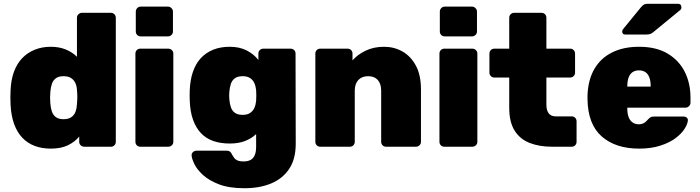

<svg xmlns="http://www.w3.org/2000/svg" viewBox="-20 -778 3711 1018"><path d="M249 10Q203 10 165 -4Q127 -18 99 -47Q71 -76 55 -120Q39 -164 36 -223Q35 -245 35 -261Q35 -277 36 -298Q38 -354 54 -397.5Q70 -441 98 -470Q126 -499 164.5 -514.5Q203 -530 249 -530Q294 -530 329 -515.5Q364 -501 388 -477V-684Q388 -695 396 -702.5Q404 -710 414 -710H568Q579 -710 586.5 -702.5Q594 -695 594 -684V-26Q594 -15 586.5 -7.5Q579 0 568 0H427Q416 0 408 -7.5Q400 -15 400 -26V-54Q376 -25 339.5 -7.5Q303 10 249 10ZM317 -146Q343 -146 358.5 -157Q374 -168 380.5 -186Q387 -204 388 -226Q390 -248 390 -264.5Q390 -281 388 -301Q387 -322 379.5 -338Q372 -354 357 -364Q342 -374 317 -374Q292 -374 277 -363.5Q262 -353 255.5 -334.5Q249 -316 247 -292Q244 -260 247 -228Q249 -204 255.5 -185.5Q262 -167 277 -156.5Q292 -146 317 -146Z M724 0Q713 0 705.5 -7.5Q698 -15 698 -26V-494Q698 -505 705.5 -512.5Q713 -520 724 -520H872Q883 -520 891 -512.5Q899 -505 899 -494V-26Q899 -15 891 -7.5Q883 0 872 0ZM726 -585Q715 -585 707.5 -592.5Q700 -600 700 -611V-716Q700 -727 707.5 -735Q715 -743 726 -743H870Q881 -743 889 -735Q897 -727 897 -716V-611Q897 -600 889 -592.5Q881 -585 870 -585Z M1276 220Q1195 220 1141.5 199.5Q1088 179 1056 149.5Q1024 120 1010.5 91.5Q997 63 996 47Q995 36 1003 28.5Q1011 21 1022 21H1183Q1193 21 1199.5 26Q1206 31 1210 41Q1215 50 1221.5 59Q1228 68 1240 73Q1252 78 1271 78Q1294 78 1308.5 70Q1323 62 1330.5 45Q1338 28 1338 0V-67Q1314 -44 1279.5 -30.5Q1245 -17 1198 -17Q1149 -17 1110.5 -30.5Q1072 -44 1045.5 -72Q1019 -100 1003.5 -143Q988 -186 986 -246Q985 -272 986 -298Q988 -354 1003 -397.5Q1018 -441 1045 -470Q1072 -499 1110.5 -514.5Q1149 -530 1198 -530Q1250 -530 1288 -510.5Q1326 -491 1350 -460V-494Q1350 -505 1357.5 -512.5Q1365 -520 1376 -520H1521Q1532 -520 1539.5 -512.5Q1547 -505 1547 -494L1548 -16Q1548 65 1513.5 117Q1479 169 1418 194.5Q1357 220 1276 220ZM1267 -169Q1291 -169 1306 -179Q1321 -189 1328.5 -205.5Q1336 -222 1338 -243Q1339 -252 1339 -272Q1339 -292 1338 -300Q1336 -321 1328.5 -337.5Q1321 -354 1306 -364Q1291 -374 1267 -374Q1241 -374 1226 -363.5Q1211 -353 1204.5 -334.5Q1198 -316 1196 -292Q1194 -271 1196 -251Q1198 -227 1204.5 -208.5Q1211 -190 1226 -179.5Q1241 -169 1267 -169Z M1678 0Q1667 0 1659.5 -7.5Q1652 -15 1652 -26V-494Q1652 -505 1659.5 -512.5Q1667 -520 1678 -520H1823Q1834 -520 1841.5 -512.5Q1849 -505 1849 -494V-458Q1875 -488 1918 -509Q1961 -530 2016 -530Q2070 -530 2114 -505Q2158 -480 2185 -430Q2212 -380 2212 -304V-26Q2212 -15 2204 -7.5Q2196 0 2185 0H2027Q2016 0 2008.5 -7.5Q2001 -15 2001 -26V-297Q2001 -334 1983 -354Q1965 -374 1932 -374Q1899 -374 1880 -354Q1861 -334 1861 -297V-26Q1861 -15 1853.5 -7.5Q1846 0 1835 0Z M2336 0Q2325 0 2317.5 -7.5Q2310 -15 2310 -26V-494Q2310 -505 2317.5 -512.5Q2325 -520 2336 -520H2484Q2495 -520 2503 -512.5Q2511 -505 2511 -494V-26Q2511 -15 2503 -7.5Q2495 0 2484 0ZM2338 -585Q2327 -585 2319.5 -592.5Q2312 -600 2312 -611V-716Q2312 -727 2319.5 -735Q2327 -743 2338 -743H2482Q2493 -743 2501 -735Q2509 -727 2509 -716V-611Q2509 -600 2501 -592.5Q2493 -585 2482 -585Z M2908 0Q2840 0 2788.5 -20Q2737 -40 2708.5 -85.5Q2680 -131 2680 -206V-367H2601Q2590 -367 2582.5 -374.5Q2575 -382 2575 -393V-494Q2575 -505 2582.5 -512.5Q2590 -520 2601 -520H2680V-684Q2680 -695 2687.5 -702.5Q2695 -710 2706 -710H2851Q2862 -710 2869.5 -702.5Q2877 -695 2877 -684V-520H3003Q3014 -520 3021.5 -512.5Q3029 -505 3029 -494V-393Q3029 -382 3021.5 -374.5Q3014 -367 3003 -367H2877V-223Q2877 -194 2889 -177.5Q2901 -161 2927 -161H3011Q3022 -161 3029.5 -153.5Q3037 -146 3037 -135V-26Q3037 -15 3029.5 -7.5Q3022 0 3011 0Z M3369 10Q3244 10 3170.5 -54.5Q3097 -119 3095 -252Q3095 -256 3095 -262.5Q3095 -269 3095 -272Q3098 -355 3131.5 -412.5Q3165 -470 3225.5 -500Q3286 -530 3368 -530Q3460 -530 3520.5 -493.5Q3581 -457 3611 -396.5Q3641 -336 3641 -261V-233Q3641 -223 3633 -215Q3625 -207 3614 -207H3306Q3306 -207 3306 -205Q3306 -203 3306 -201Q3306 -177 3312.5 -158.5Q3319 -140 3333 -129.5Q3347 -119 3367 -119Q3380 -119 3389 -123Q3398 -127 3405 -133.5Q3412 -140 3417 -146Q3426 -155 3431.5 -157.5Q3437 -160 3449 -160H3606Q3615 -160 3621.5 -154Q3628 -148 3627 -139Q3626 -121 3610 -95.5Q3594 -70 3562.5 -46Q3531 -22 3482 -6Q3433 10 3369 10ZM3306 -319H3430V-321Q3430 -348 3423 -367Q3416 -386 3402 -395.5Q3388 -405 3368 -405Q3348 -405 3334 -395.5Q3320 -386 3313 -367Q3306 -348 3306 -321ZM3295 -595Q3279 -595 3279 -611Q3279 -619 3284 -624L3378 -739Q3388 -751 3395.5 -754.5Q3403 -758 3415 -758H3574Q3593 -758 3593 -738Q3593 -731 3588 -726L3448 -611Q3440 -604 3431.5 -599.5Q3423 -595 3408 -595Z"/></svg>

Font: Rubik Light ExtraBold
Style: Regular
Weight: 800
Version: Version 2.104